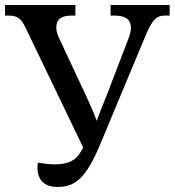

<svg xmlns="http://www.w3.org/2000/svg" viewBox="-20 -734 695 764"><path d="M210 10C282 10 324 -30 378 -158L560 -594C586 -656 603 -672 636 -672H655V-714H420V-672H435C479 -672 501 -657 501 -623C501 -612 497 -596 491 -580L405 -356C391 -320 379 -293 365 -253C350 -293 338 -320 321 -356L213 -587C207 -601 204 -613 204 -624C204 -657 224 -672 264 -672H280V-714H0V-672H13C52 -672 65 -659 84 -619L311 -147L302 -131C283 -97 253 -80 199 -80C180 -80 157 -82 131 -87C130 -83 129 -76 129 -69C129 -9 165 10 210 10Z"/></svg>

Font: Noto Serif
Style: Regular
Weight: 400
Designer: Monotype Design Team
Foundry: Monotype Imaging Inc.
Version: Version 2.015